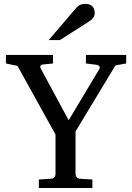

<svg xmlns="http://www.w3.org/2000/svg" viewBox="-20 -948 666 968"><path d="M562 -618.2 360.8 -285.2V-68.8Q360.8 -61.5 366.2 -54.7Q371.6 -47.9 381.8 -46.9L445.8 -43V0H175.8V-43L237.8 -46.9Q248.5 -47.9 254.2 -54.7Q259.8 -61.5 259.8 -68.8V-270L67.9 -616.2L9.8 -627.9V-670.9H247.1V-627.9L196.8 -623Q185.1 -621.6 183.6 -615.2Q182.1 -608.9 185.1 -603L326.2 -341.8L481 -600.1Q485.4 -607.4 481 -613.8Q476.6 -620.1 469.2 -621.1L413.1 -627.9V-670.9H616.2V-627.9ZM457.5 -883.3Q457.5 -869.6 450.9 -859.9Q444.3 -850.1 434.6 -843.3L282.2 -746.1H225.6L358.4 -901.4Q364.3 -907.7 369.1 -912.8Q374 -918 379.9 -921.4Q385.7 -924.8 393.3 -926.5Q400.9 -928.2 411.6 -928.2Q424.8 -928.2 433.6 -924.1Q442.4 -919.9 447.8 -913.6Q453.1 -907.2 455.3 -899.2Q457.5 -891.1 457.5 -883.3Z"/></svg>

Font: BabelStone Ogham Special
Style: Regular
Weight: 400
Designer: Andrew West
Foundry: BabelStone
Version: Version 1.02 March 14, 2022